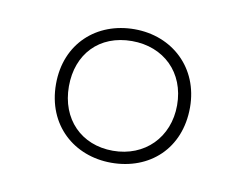

<svg xmlns="http://www.w3.org/2000/svg" viewBox="-43 -780 489 381"><g transform="rotate(10 201.0 -589.5)"><path d="M201 -455C278 -455 336 -507 336 -590C336 -670 277 -724 201 -724C125 -724 66 -672 66 -590C66 -507 126 -455 201 -455ZM200 -479C136 -479 92 -524 92 -590C92 -655 134 -700 200 -700C264 -700 310 -656 310 -590C310 -525 264 -479 200 -479Z"/></g></svg>

Font: Noto Sans Georgian SemiCondensed Thin
Style: Regular
Weight: 100
Width: 4
Designer: Monotype Design Team, Akaki Razmadze
Foundry: Google LLC
Version: Version 2.005